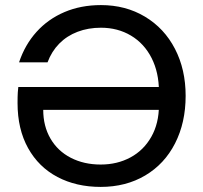

<svg xmlns="http://www.w3.org/2000/svg" viewBox="-20 -728 799 755"><path d="M49 -323Q49 -350 50 -365L52 -386H623V-296H150Q150 -232 178.5 -183Q207 -134 258.5 -107.5Q310 -81 376 -81Q441 -81 493 -109Q545 -137 575 -190Q605 -243 605 -314V-368Q605 -443 576 -500Q547 -557 495 -588Q443 -619 377 -619Q327 -619 285 -603Q243 -587 213 -556.5Q183 -526 167 -483H55Q78 -552 123.5 -602.5Q169 -653 233.5 -680.5Q298 -708 377 -708Q474 -708 550 -662.5Q626 -617 668 -536Q710 -455 710 -351Q710 -246 668.5 -164.5Q627 -83 551 -38Q475 7 376 7Q280 7 206 -32Q132 -71 90.5 -145.5Q49 -220 49 -323Z"/></svg>

Font: AF Albert Sans Medium
Style: Regular
Weight: 500
Designer: Andreas Rasmussen
Foundry: a.Foundry
Version: Version 1.300;Glyphs 3.2 (3231)